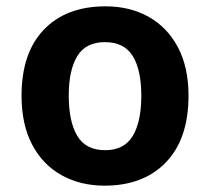

<svg xmlns="http://www.w3.org/2000/svg" viewBox="-20 -576 663 606"><path d="M575 -274Q575 -138 504 -64Q433 10 310 10Q234 10 174.5 -23Q115 -56 81.5 -119.5Q48 -183 48 -274Q48 -409 118.5 -482.5Q189 -556 313 -556Q390 -556 449 -523Q508 -490 541.5 -427Q575 -364 575 -274ZM197 -274Q197 -192 224 -147Q251 -102 312 -102Q372 -102 399 -147Q426 -192 426 -274Q426 -355 399 -399Q372 -443 311 -443Q251 -443 224 -399Q197 -355 197 -274Z"/></svg>

Font: Noto Sans Syriac
Style: Bold
Weight: 700
Designer: Patrick Giasson and the Monotype Design Team
Foundry: Monotype Imaging Inc.
Version: Version 3.000; ttfautohint (v1.8.4.7-5d5b)